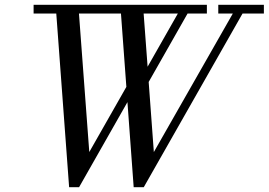

<svg xmlns="http://www.w3.org/2000/svg" viewBox="-20 -770 1120 800"><path d="M621 -136.5 599.5 -428.5 761.5 -713.5H842V-750H120V-713.5H214.5L268 10H309.5L511 -344.5L537 10H579L990.5 -713.5H1079.5V-750H889.5V-713.5H950ZM352 -136.5 309 -713.5H484L506.5 -408ZM578.5 -713.5H721L595 -492Z"/></svg>

Font: Bodoni* 06pt
Style: Italic
Weight: 400
Italic angle: -13°
Version: Version 2.3